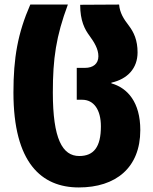

<svg xmlns="http://www.w3.org/2000/svg" viewBox="-20 -573 670 843"><path d="M326 250C488 250 596 164 596 -2C596 -124 540 -187 469 -207V-210C540 -226 584 -273 584 -343C584 -396 568 -431 546 -460C522 -491 506 -517 503 -553L332 -552C332 -482 352 -444 373 -416C394 -387 412 -358 412 -326C412 -293 389 -275 353 -275H317V-135H341C392 -135 423 -91 423 -18C423 72 392 112 328 112C254 112 212 37 212 -167C212 -316 226 -413 278 -553H113C58 -427 39 -319 39 -167C39 142 162 250 326 250Z"/></svg>

Font: Noto Sans Georgian Condensed Black
Style: Regular
Weight: 900
Width: 3
Designer: Monotype Design Team, Akaki Razmadze
Foundry: Google LLC
Version: Version 2.005